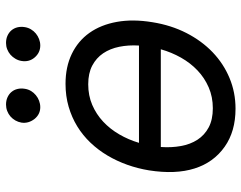

<svg xmlns="http://www.w3.org/2000/svg" viewBox="-102 -688 801 637"><g transform="rotate(-90 298.5 -369.5)"><path d="M51.8 -275.6Q57.9 -312.9 70.3 -347.7Q82.7 -382.5 101 -413.4Q119.3 -444.2 143.6 -469.8Q168 -495.4 197.8 -513.7Q227.6 -532 263 -542.3Q298.3 -552.6 338.8 -552.6Q395.2 -552.6 438.2 -531.8Q481.2 -511 508 -473.2Q534.8 -435.4 544.4 -382.3Q554 -329.2 543.3 -264.2Q533.4 -202.4 507.5 -151.6Q481.5 -100.9 443.7 -64.6Q405.9 -28.4 358.1 -8.5Q310.4 11.4 256.4 11.4Q181.1 11.4 130.3 -24.5Q78.1 -61.1 58.1 -124.3Q38 -187.5 51.8 -275.6ZM257.8 -63.9Q295.5 -63.9 327.1 -77.6Q358.7 -91.3 383.3 -114.7Q408 -138.1 425.8 -169.6Q443.5 -201 453.5 -236.5H129.3Q126.8 -201.3 132.5 -169.9Q138.1 -138.5 153.4 -114.9Q168.7 -91.3 194.4 -77.6Q220.2 -63.9 257.8 -63.9ZM143.1 -308.9H465.9Q468 -343.8 461.8 -374.3Q455.6 -404.8 440.2 -427.7Q424.7 -450.6 399.3 -464Q373.9 -477.3 337.4 -477.3Q300.1 -477.3 269 -464Q237.9 -450.6 213.4 -427.7Q188.9 -404.8 171.2 -374.3Q153.4 -343.8 143.1 -308.9ZM414.8 -698.9Q416.5 -709.5 422.1 -718.9Q427.6 -728.3 435.5 -735.3Q443.5 -742.2 453.5 -746.1Q463.4 -750 474.4 -750Q487.9 -750 498.6 -745.2Q509.2 -740.4 516.3 -732.1Q523.4 -723.7 526.3 -712.4Q529.1 -701 527 -687.5Q525.2 -676.5 519.7 -667.3Q514.2 -658 505.9 -651.1Q497.5 -644.2 487.2 -640.3Q476.9 -636.4 465.9 -636.4Q442.5 -636.4 426.5 -654.8Q410.5 -673.3 414.8 -698.9ZM210.2 -698.9Q212 -709.5 217.3 -718.9Q222.7 -728.3 230.6 -735.3Q238.6 -742.2 248.8 -746.1Q258.9 -750 269.9 -750Q283.4 -750 294 -745.2Q304.7 -740.4 311.8 -732.1Q318.9 -723.7 321.7 -712.4Q324.6 -701 322.4 -687.5Q320.7 -676.5 315.2 -667.3Q309.7 -658 301.3 -651.1Q293 -644.2 282.7 -640.3Q272.4 -636.4 261.4 -636.4Q237.9 -636.4 222.3 -655.5Q206.7 -675.8 210.2 -698.9Z"/></g></svg>

Font: Inter P
Style: Italic
Weight: 400
Italic angle: -9.40001°
Designer: Rasmus Andersson
Foundry: rsms
Version: Version 3.018;git-588b23468